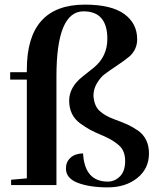

<svg xmlns="http://www.w3.org/2000/svg" viewBox="-20 -800 683 830"><path d="M265 -72Q265 -100 284.5 -118Q304 -136 339 -137Q346 -15 446 -15Q476 -15 498.5 -37.5Q521 -60 521 -104Q521 -148 494.5 -171.5Q468 -195 428 -212Q388 -229 369.5 -239Q351 -249 326 -267Q279 -302 279 -365Q279 -423 337 -469Q361 -488 386 -508Q444 -556 444 -632Q444 -751 341 -751Q224 -751 224 -470V0H28V-23L96 -29V-456H24V-488H96V-499Q96 -780 347 -780Q461 -780 517 -739.5Q573 -699 573 -630Q573 -588 542 -558Q521 -540 483.5 -515Q446 -490 430 -477.5Q414 -465 399 -440Q384 -415 384 -386Q387 -343 409.5 -321.5Q432 -300 472.5 -285Q513 -270 531.5 -261.5Q550 -253 576 -236Q624 -202 624 -136.5Q624 -71 573.5 -30.5Q523 10 445.5 10Q368 10 316.5 -9.5Q265 -29 265 -72Z"/></svg>

Font: Rufina
Style: Bold
Weight: 700
Designer: Martin Sommaruga
Foundry: Martin Sommaruga
Version: Version 1.001